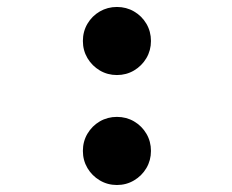

<svg xmlns="http://www.w3.org/2000/svg" viewBox="-20 -511 659 546"><path d="M312.5 15.1Q285.9 15.1 263.8 2Q241.8 -11 228.7 -33Q215.7 -55.1 215.7 -81.8Q215.7 -108.8 228.7 -130.8Q241.8 -152.9 263.8 -165.8Q285.9 -178.6 312.5 -178.6Q339.2 -178.6 361.2 -165.8Q383.2 -152.9 396.3 -130.8Q409.3 -108.8 409.3 -81.8Q409.3 -55.1 396.3 -33Q383.2 -11 361.2 2Q339.2 15.1 312.5 15.1ZM312.5 -297.6Q285.9 -297.6 263.8 -310.6Q241.8 -323.7 228.7 -345.7Q215.7 -367.8 215.7 -394.4Q215.7 -421.4 228.7 -443.5Q241.8 -465.6 263.8 -478.4Q285.9 -491.2 312.5 -491.2Q339.2 -491.2 361.2 -478.4Q383.2 -465.6 396.3 -443.5Q409.3 -421.4 409.3 -394.4Q409.3 -367.8 396.3 -345.7Q383.2 -323.7 361.2 -310.6Q339.2 -297.6 312.5 -297.6Z"/></svg>

Font: Sono ExtraLight
Style: Regular
Weight: 200
Designer: Tyler Finck
Foundry: Tyler Finck
Version: Version 2.112